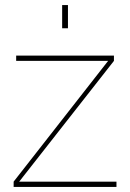

<svg xmlns="http://www.w3.org/2000/svg" viewBox="-20 -740 514 760"><path d="M34 0H441V-21H56L431 -499V-520H44V-499H408L34 -21ZM226 -628H249V-720H226Z"/></svg>

Font: Aspekta 50
Style: Regular
Weight: 50
Designer: Ivo Dolenc
Version: Version 2.000